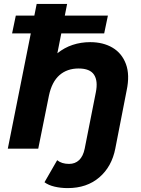

<svg xmlns="http://www.w3.org/2000/svg" viewBox="-20 -762 722 984"><path d="M327 202Q291 202 259.5 194.5Q228 187 208 172L273 59Q296 78 334 78Q365 78 385.5 58.5Q406 39 414 0L471 -288Q483 -347 462 -379Q441 -411 383 -411Q324 -411 285 -377Q246 -343 231 -273L176 0H20L168 -742H324L274 -489Q310 -518 352.5 -532Q395 -546 442 -546Q509 -546 557 -517.5Q605 -489 625.5 -433.5Q646 -378 629 -298L571 -1Q553 92 489 147Q425 202 327 202ZM42 -591 61 -682H533L514 -591Z"/></svg>

Font: MOST Montserrat
Style: Bold Italic
Weight: 700
Italic angle: -11.3°
Designer: Julieta Ulanovsky
Foundry: Julieta Ulanovsky
Version: Version 8.000;March 11, 2024;FontCreator 15.0.0.2926 64-bit